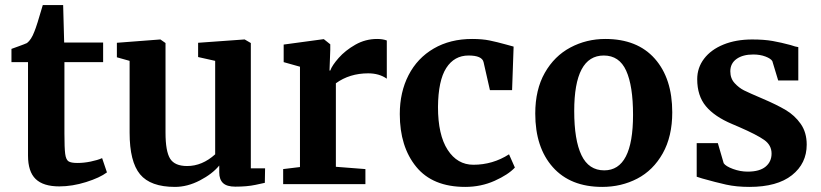

<svg xmlns="http://www.w3.org/2000/svg" viewBox="-20 -723 3225 754"><path d="M90 -112V-479H25V-531Q33 -534 54 -541.5Q75 -549 86 -554Q103 -567 115 -599Q124 -620 148 -703H228L232 -556H385V-479H233V-198Q233 -142 236 -119Q239 -96 249 -89.5Q259 -83 284 -83Q309 -83 336 -88.5Q363 -94 381 -102L400 -46Q372 -25 318 -8Q264 9 213 9Q150 9 120 -20Q90 -49 90 -112Z M841 -46V-73Q814 -40 765 -14.5Q716 11 667 11Q571 11 530 -38.5Q489 -88 489 -202V-484L439 -498V-555L609 -568H610L630 -554V-202Q630 -129 648 -100Q666 -71 715 -71Q774 -71 825 -117V-484L758 -499V-555L939 -568H941L965 -554V-62H1021L1020 -5Q1016 -4 983 3Q950 10 904 10Q871 10 856 -4Q841 -18 841 -46Z M1092 -59 1158 -67V-461L1094 -479V-548L1249 -569H1252L1277 -549V-527L1274 -446H1277Q1284 -466 1310 -495.5Q1336 -525 1375.5 -547.5Q1415 -570 1461 -570Q1483 -570 1499 -564V-414Q1469 -435 1426 -435Q1353 -435 1299 -396V-68L1415 -59V0H1092Z M1834 -570Q1874 -570 1903 -564Q1932 -558 1968 -548L1997 -540L1991 -369H1904L1879 -479Q1873 -505 1820 -505Q1764 -505 1732.5 -456Q1701 -407 1700 -303Q1700 -193 1738 -134.5Q1776 -76 1839 -76Q1915 -76 1979 -117L2002 -65Q1976 -37 1922.5 -13Q1869 11 1807 11Q1679 11 1614.5 -68Q1550 -147 1550 -275Q1550 -361 1584.5 -428Q1619 -495 1683.5 -532.5Q1748 -570 1834 -570Z M2357 -570Q2483 -570 2551.5 -492.5Q2620 -415 2620 -282Q2620 -187 2582.5 -120.5Q2545 -54 2482.5 -21.5Q2420 11 2345 11Q2220 11 2151 -66.5Q2082 -144 2082 -277Q2082 -371 2119.5 -437Q2157 -503 2220 -536.5Q2283 -570 2357 -570ZM2466 -272Q2466 -386 2439 -445.5Q2412 -505 2351 -505Q2235 -505 2235 -287Q2235 -173 2263.5 -113.5Q2292 -54 2353 -54Q2466 -54 2466 -272Z M2822 -82Q2830 -70 2858.5 -59.5Q2887 -49 2916 -49Q2963 -49 2986.5 -68.5Q3010 -88 3010 -120Q3010 -153 2981 -173.5Q2952 -194 2883 -224L2855 -236Q2786 -265 2752 -306Q2718 -347 2718 -412Q2718 -457 2745 -492.5Q2772 -528 2821 -548Q2870 -568 2934 -568Q2981 -568 3014.5 -562Q3048 -556 3085 -546Q3105 -539 3115 -538V-407H3036L3013 -483Q3007 -493 2986 -501Q2965 -509 2938 -509Q2897 -509 2872.5 -491.5Q2848 -474 2848 -443Q2848 -415 2865 -396.5Q2882 -378 2902 -368Q2922 -358 2976 -335Q3030 -312 3065.5 -291Q3101 -270 3124.5 -236.5Q3148 -203 3148 -155Q3148 -81 3090 -35Q3032 11 2923 11Q2872 11 2831.5 2Q2791 -7 2738 -22L2716 -29V-161H2799Z"/></svg>

Font: Koeln Type Serif
Style: Bold
Weight: 700
Designer: Eben Sorkin
Foundry: Eben Sorkin
Version: Version 2.002